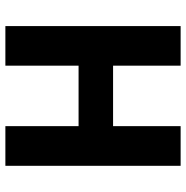

<svg xmlns="http://www.w3.org/2000/svg" viewBox="-9 -683 692 714"><g transform="rotate(90 337.0 -326.0)"><path d="M77 0V-651.7H224.2V-400.5H449.1V-651.7H596.6V0H449.1V-272.2H224.2V0Z"/></g></svg>

Font: Mada
Style: Regular
Weight: 400
Designer: Khaled Hosny
Version: Version 1.5